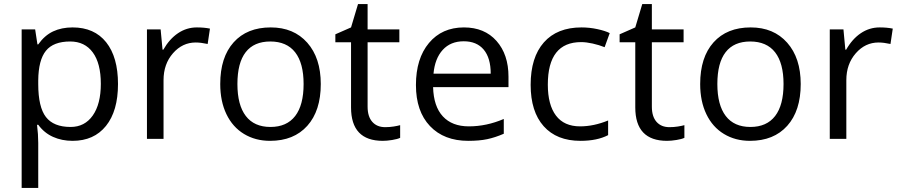

<svg xmlns="http://www.w3.org/2000/svg" viewBox="-20 -679 4400 939"><path d="M335 9.8Q282.7 9.8 239.5 -9.5Q196.3 -28.8 167 -68.8H161.1Q167 -22 167 20V240.2H85.9V-535.2H151.9L163.1 -461.9H167Q198.2 -505.9 239.7 -525.4Q281.2 -544.9 335 -544.9Q441.4 -544.9 499.3 -472.2Q557.1 -399.4 557.1 -268.1Q557.1 -136.2 498.3 -63.2Q439.5 9.8 335 9.8ZM323.2 -476.1Q241.2 -476.1 204.6 -430.7Q168 -385.3 167 -286.1V-268.1Q167 -155.3 204.6 -106.7Q242.2 -58.1 325.2 -58.1Q394.5 -58.1 433.8 -114.3Q473.1 -170.4 473.1 -269Q473.1 -369.1 433.8 -422.6Q394.5 -476.1 323.2 -476.1Z M942.9 -544.9Q978.5 -544.9 1006.8 -539.1L995.6 -463.9Q962.4 -471.2 937 -471.2Q872.1 -471.2 825.9 -418.5Q779.8 -365.7 779.8 -287.1V0H698.7V-535.2H765.6L774.9 -436H778.8Q808.6 -488.3 850.6 -516.6Q892.6 -544.9 942.9 -544.9Z M1548.8 -268.1Q1548.8 -137.2 1482.9 -63.7Q1417 9.8 1300.8 9.8Q1229 9.8 1173.3 -23.9Q1117.7 -57.6 1087.4 -120.6Q1057.1 -183.6 1057.1 -268.1Q1057.1 -398.9 1122.6 -471.9Q1188 -544.9 1304.2 -544.9Q1416.5 -544.9 1482.7 -470.2Q1548.8 -395.5 1548.8 -268.1ZM1141.1 -268.1Q1141.1 -165.5 1182.1 -111.8Q1223.1 -58.1 1302.7 -58.1Q1382.3 -58.1 1423.6 -111.6Q1464.8 -165 1464.8 -268.1Q1464.8 -370.1 1423.6 -423.1Q1382.3 -476.1 1301.8 -476.1Q1222.2 -476.1 1181.6 -423.8Q1141.1 -371.6 1141.1 -268.1Z M1863.8 -57.1Q1885.3 -57.1 1905.3 -60.3Q1925.3 -63.5 1937 -66.9V-4.9Q1923.8 1.5 1898.2 5.6Q1872.6 9.8 1852.1 9.8Q1696.8 9.8 1696.8 -153.8V-472.2H1620.1V-511.2L1696.8 -544.9L1731 -659.2H1777.8V-535.2H1933.1V-472.2H1777.8V-157.2Q1777.8 -108.9 1800.8 -83Q1823.7 -57.1 1863.8 -57.1Z M2270 9.8Q2151.4 9.8 2082.8 -62.5Q2014.2 -134.8 2014.2 -263.2Q2014.2 -392.6 2077.9 -468.8Q2141.6 -544.9 2249 -544.9Q2349.6 -544.9 2408.2 -478.8Q2466.8 -412.6 2466.8 -304.2V-252.9H2098.1Q2100.6 -158.7 2145.8 -109.9Q2190.9 -61 2272.9 -61Q2359.4 -61 2443.8 -97.2V-24.9Q2400.9 -6.3 2362.5 1.7Q2324.2 9.8 2270 9.8ZM2248 -477.1Q2183.6 -477.1 2145.3 -435.1Q2106.9 -393.1 2100.1 -318.8H2379.9Q2379.9 -395.5 2345.7 -436.3Q2311.5 -477.1 2248 -477.1Z M2818.8 9.8Q2702.6 9.8 2638.9 -61.8Q2575.2 -133.3 2575.2 -264.2Q2575.2 -398.4 2639.9 -471.7Q2704.6 -544.9 2824.2 -544.9Q2862.8 -544.9 2901.4 -536.6Q2939.9 -528.3 2961.9 -517.1L2937 -448.2Q2910.2 -459 2878.4 -466.1Q2846.7 -473.1 2822.3 -473.1Q2659.2 -473.1 2659.2 -265.1Q2659.2 -166.5 2699 -113.8Q2738.8 -61 2816.9 -61Q2883.8 -61 2954.1 -89.8V-18.1Q2900.4 9.8 2818.8 9.8Z M3253.9 -57.1Q3275.4 -57.1 3295.4 -60.3Q3315.4 -63.5 3327.1 -66.9V-4.9Q3314 1.5 3288.3 5.6Q3262.7 9.8 3242.2 9.8Q3086.9 9.8 3086.9 -153.8V-472.2H3010.3V-511.2L3086.9 -544.9L3121.1 -659.2H3168V-535.2H3323.2V-472.2H3168V-157.2Q3168 -108.9 3190.9 -83Q3213.9 -57.1 3253.9 -57.1Z M3896 -268.1Q3896 -137.2 3830.1 -63.7Q3764.2 9.8 3647.9 9.8Q3576.2 9.8 3520.5 -23.9Q3464.8 -57.6 3434.6 -120.6Q3404.3 -183.6 3404.3 -268.1Q3404.3 -398.9 3469.7 -471.9Q3535.2 -544.9 3651.4 -544.9Q3763.7 -544.9 3829.8 -470.2Q3896 -395.5 3896 -268.1ZM3488.3 -268.1Q3488.3 -165.5 3529.3 -111.8Q3570.3 -58.1 3649.9 -58.1Q3729.5 -58.1 3770.8 -111.6Q3812 -165 3812 -268.1Q3812 -370.1 3770.8 -423.1Q3729.5 -476.1 3648.9 -476.1Q3569.3 -476.1 3528.8 -423.8Q3488.3 -371.6 3488.3 -268.1Z M4282.2 -544.9Q4317.9 -544.9 4346.2 -539.1L4335 -463.9Q4301.8 -471.2 4276.4 -471.2Q4211.4 -471.2 4165.3 -418.5Q4119.1 -365.7 4119.1 -287.1V0H4038.1V-535.2H4105L4114.3 -436H4118.2Q4147.9 -488.3 4189.9 -516.6Q4231.9 -544.9 4282.2 -544.9Z"/></svg>

Font: f08745844
Style: Regular
Weight: 400
Foundry: Ascender Corporation
Version: Version 1.10